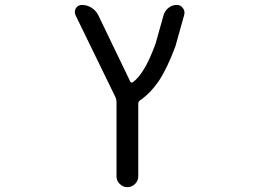

<svg xmlns="http://www.w3.org/2000/svg" viewBox="-20 -567 1040 783"><path d="M510.7 -235.4Q514.6 -226.6 522.5 -232.4Q543 -247.1 563.5 -279.3Q587.9 -316.4 614.3 -388.7L647.5 -506.8Q653.3 -524.4 668 -535.6Q682.6 -546.9 701.2 -546.9Q716.8 -546.9 725.6 -534.2Q732.4 -525.4 732.4 -515.6Q732.4 -511.7 731.4 -506.8L695.3 -377.9Q661.1 -286.1 626 -234.4Q593.8 -187.5 551.8 -158.2Q543.9 -153.3 543.9 -143.6V152.3Q543.9 169.9 530.8 183.1Q517.6 196.3 499.5 196.3Q481.4 196.3 468.3 183.1Q455.1 169.9 455.1 152.3V-151.4Q455.1 -161.1 451.2 -169.9L288.1 -504.9Q285.2 -511.7 285.2 -517.6Q285.2 -525.4 289.1 -533.2Q297.9 -546.9 314.5 -546.9Q335 -546.9 353 -535.6Q371.1 -524.4 380.9 -504.9Z"/></svg>

Font: Rounded-X Mgen+ 1m regular
Style: Regular
Weight: 400
Designer: [Source Han Sans]
Ryoko NISHIZUKA  (kana & ideographs); Paul D. Hunt (Latin, Greek & Cyrillic); Wenlong ZHANG  (bopomofo
Version: Version 1.059.20150602